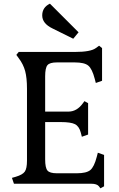

<svg xmlns="http://www.w3.org/2000/svg" viewBox="-20 -1001 650 1046"><path d="M311 -336H226V-133Q226 -87 238.5 -72Q251 -57 290 -57H398Q451 -57 472 -74.5Q493 -92 507 -146L513 -169L547 -157V14L527 25L519 14Q508 0 477 0H56L45 -32L66 -38Q103 -49 115 -66Q127 -83 127 -126V-517Q127 -577 117 -614Q107 -651 82 -684L69 -702L82 -718H388Q474 -718 502 -739L520 -752L536 -739V-561L502 -549L496 -572Q482 -626 461 -643.5Q440 -661 387 -661H290Q251 -661 238.5 -646Q226 -631 226 -585V-393H353Q399 -393 432 -439L440 -450L460 -439V-268L426 -256L420 -279Q411 -313 388.5 -324.5Q366 -336 311 -336ZM266 -846Q210 -873 210 -917Q210 -961 252 -981L408 -825L379 -790Z"/></svg>

Font: Gabriela
Style: Regular
Weight: 400
Designer: Eduardo Rodriguez Tunni
Foundry: Eduardo Rodriguez Tunni
Version: Version 1.003